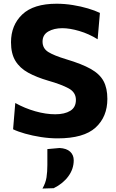

<svg xmlns="http://www.w3.org/2000/svg" viewBox="-20 -748 640 1056"><path d="M297 13Q252.5 13 205.5 5.8Q158.5 -1.5 118 -13Q77.5 -24.5 52 -37L64 -181.5Q116 -152.5 174 -136Q232 -119.5 284 -119.5Q335.5 -119.5 366.5 -138.5Q397.5 -157.5 397.5 -198.5Q397.5 -240.5 357 -262.2Q316.5 -284 246 -304Q181 -323 135 -348.2Q89 -373.5 64.8 -413.2Q40.5 -453 40.5 -515.5Q40.5 -609.5 102.5 -668.5Q164.5 -727.5 291.5 -727.5Q336 -727.5 380.8 -720.2Q425.5 -713 464 -701.5Q502.5 -690 529.5 -677L517 -532Q469 -562 416.2 -577.5Q363.5 -593 323 -593Q277 -593 245.5 -574.8Q214 -556.5 214 -519Q214 -482 245.2 -462.2Q276.5 -442.5 344.5 -422Q430 -396.5 479.2 -368.8Q528.5 -341 549.5 -302Q570.5 -263 570.5 -204Q570.5 -105.5 505.5 -46.2Q440.5 13 297 13ZM213.5 289Q231 258.5 235.8 227.8Q240.5 197 240.5 159.5V72L307.5 66Q346 68 365.8 86.2Q385.5 104.5 385.5 133.5Q385.5 181 356.2 221.2Q327 261.5 275.5 287Z"/></svg>

Font: Commissioner
Style: Bold
Weight: 700
Designer: Kostas Bartsokas
Foundry: Kostas Bartsokas
Version: Version 1.000; ttfautohint (v1.8.3)